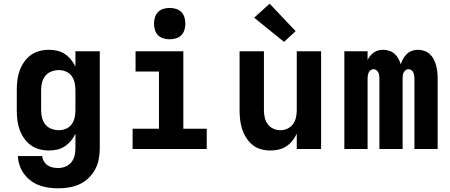

<svg xmlns="http://www.w3.org/2000/svg" viewBox="-20 -808 2440 1041"><path d="M296 213Q270 213 244 209.5Q218 206 193.5 197Q169 188 147.5 172Q126 156 110.5 135Q95 114 86.5 89Q78 64 77 38H209Q210 53 218 66.5Q226 80 238.5 88.5Q251 97 266 100Q281 103 296 103Q316 103 335.5 95Q355 87 367.5 71Q380 55 384.5 35Q389 15 389 -5V-83Q379 -62 364.5 -44.5Q350 -27 331 -14.5Q312 -2 290 3Q268 8 245 8Q219 8 193 1Q167 -6 146 -21.5Q125 -37 110 -59Q95 -81 86 -106Q77 -131 74 -157.5Q71 -184 71 -210V-320Q71 -346 74 -372.5Q77 -399 86 -424Q95 -449 110 -471Q125 -493 146 -508.5Q167 -524 193 -531Q219 -538 245 -538Q268 -538 290 -533Q312 -528 331 -515.5Q350 -503 364.5 -485.5Q379 -468 389 -447V-530H521V-5Q521 25 515.5 54.5Q510 84 496 110Q482 136 460.5 157Q439 178 412 190.5Q385 203 355.5 208Q326 213 296 213ZM299 -102Q319 -102 338 -110Q357 -118 368.5 -134Q380 -150 384.5 -170Q389 -190 389 -210V-320Q389 -340 384.5 -360Q380 -380 368.5 -396Q357 -412 338 -420Q319 -428 299 -428Q279 -428 259 -420.5Q239 -413 226 -397Q213 -381 208 -360.5Q203 -340 203 -320V-210Q203 -190 208 -169.5Q213 -149 226 -133Q239 -117 259 -109.5Q279 -102 299 -102Z M699 0V-110H842V-420H715V-530H974V-110H1101V0ZM900 -595Q883 -595 866 -600Q849 -605 837 -617Q825 -629 820 -646Q815 -663 815 -680Q815 -697 820 -714Q825 -731 837 -743Q849 -755 866 -760Q883 -765 900 -765Q917 -765 934 -760Q951 -755 963 -743Q975 -731 980 -714Q985 -697 985 -680Q985 -663 980 -646Q975 -629 963 -617Q951 -605 934 -600Q917 -595 900 -595Z M1446 8Q1420 8 1394.5 1Q1369 -6 1349 -22.5Q1329 -39 1315 -61Q1301 -83 1293 -107.5Q1285 -132 1282 -158Q1279 -184 1279 -210V-530H1411V-210Q1411 -190 1415.5 -170.5Q1420 -151 1431.5 -135Q1443 -119 1461.5 -110.5Q1480 -102 1500 -102Q1520 -102 1538.5 -110.5Q1557 -119 1568.5 -135Q1580 -151 1584.5 -170.5Q1589 -190 1589 -210V-530H1721V0H1589V-83Q1579 -62 1565 -44.5Q1551 -27 1532 -14.5Q1513 -2 1490.5 3Q1468 8 1446 8ZM1520 -581 1358 -712 1442 -788 1583 -639Z M1847 0V-530H1973V-483Q1979 -495 1987.5 -505.5Q1996 -516 2007 -523.5Q2018 -531 2031 -534.5Q2044 -538 2057 -538Q2074 -538 2090.5 -532.5Q2107 -527 2119.5 -516Q2132 -505 2140 -490Q2148 -475 2153 -459Q2158 -475 2166 -489.5Q2174 -504 2186 -515.5Q2198 -527 2214 -532.5Q2230 -538 2247 -538Q2264 -538 2281 -532Q2298 -526 2311 -514Q2324 -502 2332 -486Q2340 -470 2344.5 -453Q2349 -436 2351 -418.5Q2353 -401 2353 -384V0H2227V-384Q2227 -392 2225.5 -400Q2224 -408 2220.5 -415.5Q2217 -423 2210 -428Q2203 -433 2195 -433Q2187 -433 2180 -428Q2173 -423 2169 -415.5Q2165 -408 2164 -400Q2163 -392 2163 -384V0H2037V-384Q2037 -392 2036 -400Q2035 -408 2031 -415.5Q2027 -423 2020 -428Q2013 -433 2005 -433Q1997 -433 1990 -428Q1983 -423 1979.5 -415.5Q1976 -408 1974.5 -400Q1973 -392 1973 -384V0Z"/></svg>

Font: Iosevka Curly XBdEx
Style: Regular
Weight: 800
Width: 7
Monospace: yes
Designer: Belleve Invis
Foundry: Belleve Invis
Version: Version 11.1.0; ttfautohint (v1.8.3)